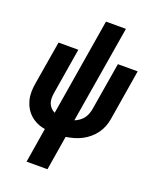

<svg xmlns="http://www.w3.org/2000/svg" viewBox="-170 -835 940 1149"><g transform="rotate(20 300.0 -260.0)"><path d="M142 215 178 -6Q151 -10 127 -21Q103 -32 84 -49Q65 -66 52 -88.5Q39 -111 32.5 -136.5Q26 -162 26.5 -189.5Q27 -217 32 -245L78 -520H204L156 -228Q153 -211 153 -194Q153 -177 158.5 -162Q164 -147 175 -135.5Q186 -124 200 -117L302 -735H429L326 -115Q341 -121 355.5 -131Q370 -141 380 -154Q390 -167 396 -182.5Q402 -198 405 -214L456 -520H582L529 -197Q525 -172 515.5 -148Q506 -124 490.5 -102.5Q475 -81 454 -63.5Q433 -46 409.5 -34Q386 -22 361 -15Q336 -8 311 -4L275 215Z"/></g></svg>

Font: Iosevka SS04 XBd Ex
Style: Italic
Weight: 800
Width: 7
Italic angle: -9°
Monospace: yes
Designer: Belleve Invis
Foundry: Belleve Invis
Version: Version 19.0.0; ttfautohint (v1.8.4)